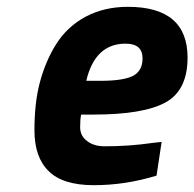

<svg xmlns="http://www.w3.org/2000/svg" viewBox="-20 -531 570 563"><path d="M215 -158C215 -175 216 -187 218 -195C218 -195 253 -195 253 -195C253 -195 253 -195 253 -195C352 -195 423 -207 466 -231C509 -255 530 -299 530 -362C530 -362 530 -362 530 -362C530 -461 472 -511 355 -511C355 -511 355 -511 355 -511C308 -511 267 -501 231 -482C194 -462 166 -435 145 -402C124 -369 108 -331 97 -290C86 -249 81 -202 81 -149C81 -96 95 -56 123 -29C150 -2 194 12 255 12C316 12 377 3 439 -16C439 -16 454 -115 454 -115C454 -115 428 -112 428 -112C428 -112 428 -112 428 -112C380 -105 333 -102 287 -102C287 -102 287 -102 287 -102C266 -102 249 -107 236 -117C222 -127 215 -141 215 -158ZM233 -294C233 -294 233 -294 233 -294C250 -367 289 -403 348 -403C348 -403 348 -403 348 -403C381 -403 398 -389 398 -360C398 -360 398 -360 398 -360C398 -336 389 -319 371 -309C352 -299 320 -294 274 -294C274 -294 233 -294 233 -294Z"/></svg>

Font: My Font
Style: Bold Italic
Weight: 500
Version: Version 0.001